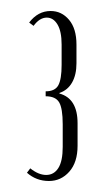

<svg xmlns="http://www.w3.org/2000/svg" viewBox="-20 -724 190 349"><path d="M33 -683Q49 -704 72 -704Q92 -704 105.5 -688Q119 -672 119 -643V-609Q119 -588 111 -574Q103 -560 88 -555V-554Q121 -545 121 -500V-459Q121 -429 106 -412Q91 -395 69 -395Q46 -395 29 -410L35 -418Q50 -406 64 -406Q78 -406 86 -418.5Q94 -431 94 -457V-498Q94 -527 87.5 -538Q81 -549 63 -549V-558Q80 -558 86 -569Q92 -580 92 -606V-643Q92 -667 84.5 -679.5Q77 -692 65 -692Q52 -692 41 -677Z"/></svg>

Font: Moniqa Cond Heading
Style: Regular
Weight: 400
Width: 3
Designer: Rajesh Rajput
Foundry: Rajesh Rajput
Version: Version 1.000